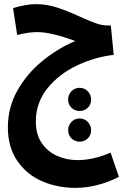

<svg xmlns="http://www.w3.org/2000/svg" viewBox="-20 -519 618 927"><path d="M554 335Q449 388 344 388Q256 388 182 355.5Q108 323 63 257Q18 191 18 95Q18 1 63 -80Q108 -161 181.5 -222Q255 -283 343 -321Q228 -364 160 -364Q117 -364 63 -350L43 -480Q107 -499 153 -499Q205 -499 253 -483.5Q301 -468 365 -439Q411 -418 441.5 -407Q472 -396 498 -396H515L529 -254Q439 -244 352 -203Q265 -162 209 -92.5Q153 -23 153 68Q153 131 182 172.5Q211 214 256.5 234Q302 254 354 254Q430 254 514 218ZM309 -38Q309 -62 325 -78.5Q341 -95 365 -95Q388 -95 404 -78Q420 -61 420 -38Q420 -15 404 1Q388 17 365 17Q341 17 325 1Q309 -15 309 -38ZM309 110Q309 86 325 69.5Q341 53 365 53Q388 53 404 70Q420 87 420 110Q420 133 404 149Q388 165 365 165Q341 165 325 149Q309 133 309 110Z"/></svg>

Font: Noto Sans Arabic Cond
Style: Bold
Weight: 700
Width: 3
Designer: Nadine Chahine
Foundry: Monotype Imaging Inc.
Version: Version 1.001